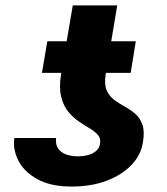

<svg xmlns="http://www.w3.org/2000/svg" viewBox="-20 -681 619 711"><path d="M350.6 -149.9Q353.5 -168.9 342.3 -181.6Q331.1 -194.3 311.8 -205.8Q292.5 -217.3 271.2 -231.7Q250 -246.1 232.4 -267.8Q214.8 -289.6 206.5 -323Q198.2 -356.4 206.1 -405.8L249.5 -661.1H414.1L371.1 -403.3Q365.7 -368.2 375.2 -346.4Q384.8 -324.7 402.8 -311.3Q420.9 -297.9 441.9 -286.4Q462.9 -274.9 480.7 -259.8Q498.5 -244.6 507.3 -219.7Q516.1 -194.8 509.3 -154.3Q502 -106.9 466.8 -70.1Q431.6 -33.2 374.8 -11.7Q317.9 9.8 245.1 9.8Q167.5 9.8 118.2 -17.6Q68.8 -44.9 47.9 -86.7Q26.9 -128.4 33.2 -169.9H187.5Q185.1 -144.5 196.3 -129.6Q207.5 -114.7 226.6 -108.4Q245.6 -102.1 267.1 -102.1Q290 -102.1 308.1 -107.4Q326.2 -112.8 337.4 -123.5Q348.6 -134.3 350.6 -149.9ZM482.9 -528.3 463.9 -411.1H135.3L155.3 -528.3Z"/></svg>

Font: Inter 20pt ExtraBold
Style: Italic
Weight: 800
Italic angle: -9.3988°
Version: Version 4.001;git-66647c0bb